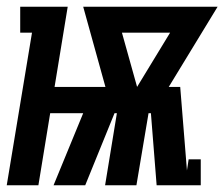

<svg xmlns="http://www.w3.org/2000/svg" viewBox="-40 -550 666 570"><path d="M-20 0 55 -453H20V-530H161L122 -292H273L207 -530H606L461 -292H495L515 -44L520 -77H556V0H425L408 -214H401L365 0H272L307 -214H300L213 0H119L207 -214H109L74 0ZM367 -292 465 -453H322Z"/></svg>

Font: Iosevka Slab XBdEx
Style: Italic
Weight: 800
Width: 7
Italic angle: -9°
Monospace: yes
Designer: Belleve Invis
Foundry: Belleve Invis
Version: Version 11.1.1; ttfautohint (v1.8.3)